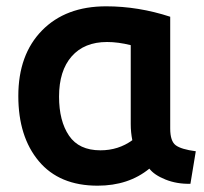

<svg xmlns="http://www.w3.org/2000/svg" viewBox="-20 -564 646 608"><path d="M453 -30Q387 24 289 24Q168 24 103 -53.5Q38 -131 38 -260Q38 -391 113 -467.5Q188 -544 316 -544Q418 -544 519 -511V-157Q519 -117 536.5 -104Q554 -91 600 -85L583 18Q540 19 504 4.5Q468 -10 453 -30ZM394 -171V-421Q354 -431 319 -431Q247 -431 207 -385.5Q167 -340 167 -258Q167 -181 198.5 -134.5Q230 -88 298 -88Q355 -88 399 -120Q394 -145 394 -171Z"/></svg>

Font: Repo
Style: DemiBold
Weight: 600
Designer: Stefan Peev
Foundry: Context Ltd
Version: Version 001.000